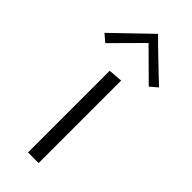

<svg xmlns="http://www.w3.org/2000/svg" viewBox="-299 -796 831 831"><g transform="rotate(45 116.0 -380.5)"><path d="M146 -505V0H81V-500ZM249 -571 115 -704 -17 -571 -51 -600 116 -761Q162 -715 188.5 -690Q215 -665 245.5 -635.5Q276 -606 283 -600Z"/></g></svg>

Font: Antic
Style: Regular
Weight: 400
Designer: Santiago Orozco
Foundry: Typemade
Version: Version 1.0012